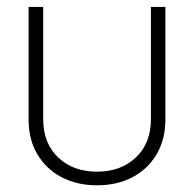

<svg xmlns="http://www.w3.org/2000/svg" viewBox="-20 -536 570 564"><path d="M265.1 8.3Q206.1 8.3 160.6 -15.6Q115.2 -39.6 89.6 -83Q64 -126.5 64 -185.1V-515.6H106.9V-186Q106.9 -115.2 150.9 -73.5Q194.8 -31.7 265.1 -31.7Q335 -31.7 379.2 -73.5Q423.3 -115.2 423.3 -186V-515.6H465.8V-185.1Q465.8 -126.5 440.2 -83Q414.6 -39.6 369.4 -15.6Q324.2 8.3 265.1 8.3Z"/></svg>

Font: Inter Display ExtraLight
Style: Regular
Weight: 200
Designer: Rasmus Andersson
Foundry: rsms
Version: Version 4.000;git-a52131595